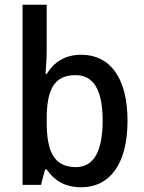

<svg xmlns="http://www.w3.org/2000/svg" viewBox="-20 -780 606 810"><path d="M177 -568V-760H75V0H153L170 -65H177C208 -20 252 10 323 10C442 10 518 -87 518 -270C518 -453 443 -549 323 -549C253 -549 207 -517 177 -468H172C174 -496 177 -532 177 -568ZM298 -463C376 -463 413 -399 413 -271C413 -142 376 -75 300 -75C209 -75 177 -139 177 -264V-277C177 -398 206 -463 298 -463Z"/></svg>

Font: Noto Sans Thai Looped SemiCondensed Medium
Style: Regular
Weight: 500
Width: 4
Designer: Sasikarn Vongin, Ben Mitchell
Foundry: The Fontpad Ltd
Version: Version 1.001